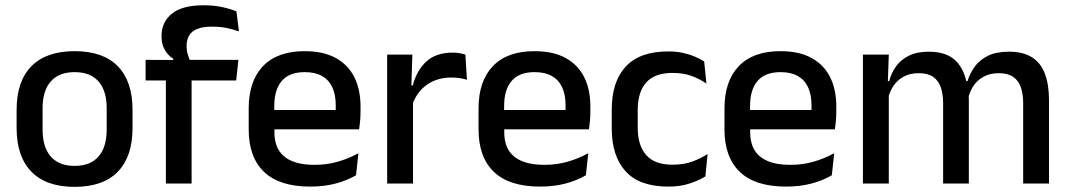

<svg xmlns="http://www.w3.org/2000/svg" viewBox="-20 -696 4054 728"><path d="M263 12.5Q155 12.5 99 -45Q43 -102.5 43 -210.5V-280Q43 -387.5 99 -444.8Q155 -502 263 -502Q371 -502 426.8 -444.8Q482.5 -387.5 482.5 -280V-210.5Q482.5 -102.5 426.8 -45Q371 12.5 263 12.5ZM263 -67Q322.5 -67 353.5 -102.5Q384.5 -138 384.5 -204.5V-286Q384.5 -352 353.5 -387.2Q322.5 -422.5 263 -422.5Q203.5 -422.5 172.5 -387.2Q141.5 -352 141.5 -286V-204.5Q141.5 -138 172.5 -102.5Q203.5 -67 263 -67Z M752 -676Q790 -676 820.8 -669.5Q851.5 -663 876.5 -653L886 -577Q862.5 -585 838.2 -590Q814 -595 784 -595Q748.5 -595 727.2 -586Q706 -577 696.8 -560.8Q687.5 -544.5 687.5 -522V-520Q687.5 -504 692 -489.5Q696.5 -475 702 -463.5L637 -461.5V-473Q618.5 -484.5 605.5 -505.8Q592.5 -527 592.5 -557V-559.5Q592.5 -612 631.5 -644Q670.5 -676 752 -676ZM706.5 0H609V-440.5H706.5ZM875.5 -391H532V-469L646.5 -468.5L686.5 -469H884Z M1156.5 11.5Q1039.5 11.5 981.2 -44.2Q923 -100 923 -205V-285Q923 -388.5 977.2 -445.2Q1031.5 -502 1135.5 -502Q1206 -502 1253 -476.2Q1300 -450.5 1323.5 -403.5Q1347 -356.5 1347 -292V-273.5Q1347 -256.5 1345.5 -239Q1344 -221.5 1341.5 -205.5H1251.5Q1252.5 -231.5 1252.8 -254.5Q1253 -277.5 1253 -296.5Q1253 -337 1240 -365Q1227 -393 1201 -407.8Q1175 -422.5 1135.5 -422.5Q1077 -422.5 1048.5 -389.2Q1020 -356 1020 -294.5V-248.5L1020.5 -237V-193.5Q1020.5 -166 1028.8 -143.5Q1037 -121 1055.2 -104.8Q1073.5 -88.5 1102.5 -79.8Q1131.5 -71 1173 -71Q1220 -71 1261.2 -83Q1302.5 -95 1339 -115L1330 -31.5Q1297 -12 1253.2 -0.2Q1209.5 11.5 1156.5 11.5ZM1321.5 -205.5H975V-279H1321.5Z M1542 -295.5 1521 -372H1545Q1560.5 -430 1597 -463.2Q1633.5 -496.5 1696.5 -496.5Q1711.5 -496.5 1723.2 -494.2Q1735 -492 1744.5 -489L1750.5 -393.5Q1738.5 -397.5 1723.5 -399.8Q1708.5 -402 1691 -402Q1637.5 -402 1598.5 -374.5Q1559.5 -347 1542 -295.5ZM1546 0H1448V-489H1543.5L1539 -346.5L1546 -339.5Z M2028 11.5Q1911 11.5 1852.8 -44.2Q1794.5 -100 1794.5 -205V-285Q1794.5 -388.5 1848.8 -445.2Q1903 -502 2007 -502Q2077.5 -502 2124.5 -476.2Q2171.5 -450.5 2195 -403.5Q2218.5 -356.5 2218.5 -292V-273.5Q2218.5 -256.5 2217 -239Q2215.5 -221.5 2213 -205.5H2123Q2124 -231.5 2124.2 -254.5Q2124.5 -277.5 2124.5 -296.5Q2124.5 -337 2111.5 -365Q2098.5 -393 2072.5 -407.8Q2046.5 -422.5 2007 -422.5Q1948.5 -422.5 1920 -389.2Q1891.5 -356 1891.5 -294.5V-248.5L1892 -237V-193.5Q1892 -166 1900.2 -143.5Q1908.5 -121 1926.8 -104.8Q1945 -88.5 1974 -79.8Q2003 -71 2044.5 -71Q2091.5 -71 2132.8 -83Q2174 -95 2210.5 -115L2201.5 -31.5Q2168.5 -12 2124.8 -0.2Q2081 11.5 2028 11.5ZM2193 -205.5H1846.5V-279H2193Z M2514 11.5Q2405 11.5 2352.2 -46.2Q2299.5 -104 2299.5 -209.5V-280Q2299.5 -386 2352.5 -443.5Q2405.5 -501 2514 -501Q2544 -501 2569.2 -495.5Q2594.5 -490 2615 -481.2Q2635.5 -472.5 2650 -463L2658.5 -379Q2634.5 -396 2603 -407.8Q2571.5 -419.5 2529.5 -419.5Q2462.5 -419.5 2430.2 -383.2Q2398 -347 2398 -278V-212Q2398 -144.5 2430.2 -108Q2462.5 -71.5 2529.5 -71.5Q2572 -71.5 2604.5 -83.2Q2637 -95 2663 -112L2654.5 -27Q2631.5 -12.5 2595.8 -0.5Q2560 11.5 2514 11.5Z M2960.5 11.5Q2843.5 11.5 2785.2 -44.2Q2727 -100 2727 -205V-285Q2727 -388.5 2781.2 -445.2Q2835.5 -502 2939.5 -502Q3010 -502 3057 -476.2Q3104 -450.5 3127.5 -403.5Q3151 -356.5 3151 -292V-273.5Q3151 -256.5 3149.5 -239Q3148 -221.5 3145.5 -205.5H3055.5Q3056.5 -231.5 3056.8 -254.5Q3057 -277.5 3057 -296.5Q3057 -337 3044 -365Q3031 -393 3005 -407.8Q2979 -422.5 2939.5 -422.5Q2881 -422.5 2852.5 -389.2Q2824 -356 2824 -294.5V-248.5L2824.5 -237V-193.5Q2824.5 -166 2832.8 -143.5Q2841 -121 2859.2 -104.8Q2877.5 -88.5 2906.5 -79.8Q2935.5 -71 2977 -71Q3024 -71 3065.2 -83Q3106.5 -95 3143 -115L3134 -31.5Q3101 -12 3057.2 -0.2Q3013.5 11.5 2960.5 11.5ZM3125.5 -205.5H2779V-279H3125.5Z M3957.5 0H3859.5V-304.5Q3859.5 -339 3850.8 -364.8Q3842 -390.5 3821.8 -404.5Q3801.5 -418.5 3767 -418.5Q3734 -418.5 3710 -405.5Q3686 -392.5 3671.2 -370.5Q3656.5 -348.5 3650 -320.5L3637 -388.5H3648.5Q3657.5 -418 3676 -443.5Q3694.5 -469 3726 -484.5Q3757.5 -500 3805.5 -500Q3859.5 -500 3893 -478.8Q3926.5 -457.5 3942 -416.2Q3957.5 -375 3957.5 -315.5ZM3350 0H3252V-489H3350L3346 -374.5L3350 -368.5ZM3653.5 0H3556V-304.5Q3556 -339 3547.2 -364.8Q3538.5 -390.5 3518.2 -404.5Q3498 -418.5 3463.5 -418.5Q3430.5 -418.5 3406.5 -405.5Q3382.5 -392.5 3367.8 -370.5Q3353 -348.5 3346.5 -320.5L3330.5 -388.5H3351.5Q3359.5 -419.5 3377.8 -444.8Q3396 -470 3426.5 -485Q3457 -500 3501.5 -500Q3569.5 -500 3604.5 -465Q3639.5 -430 3648.5 -363Q3651 -353.5 3652.2 -341.5Q3653.5 -329.5 3653.5 -318Z"/></svg>

Font: Anek Devanagari Medium
Style: Regular
Weight: 500
Designer: Kailash Malviya (Devanagari) & Yesha Goshar (Latin)
Foundry: Ek Type
Version: Version 1.003